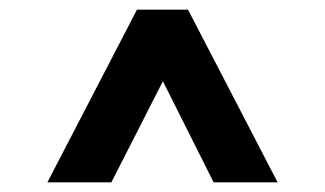

<svg xmlns="http://www.w3.org/2000/svg" viewBox="-20 -688 672 397"><path d="M78 -311 263.2 -668H368.8L554 -311H421.7L316.8 -520L210.3 -311Z"/></svg>

Font: Atkinson Hyperlegible Mono ExtraLight
Style: Regular
Weight: 200
Monospace: yes
Designer: Elliott Scott, Megan Eiswerth, Linus Boman, Theodore Petrosky, Letters from Sweden
Foundry: Applied Design Works, Letters from Sweden
Version: Version 2.001